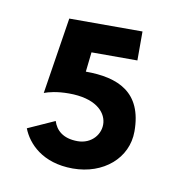

<svg xmlns="http://www.w3.org/2000/svg" viewBox="-44 -302 313 346"><g transform="rotate(10 112.0 -128.5)"><path d="M110 -46C83 -46 70 -59 65 -75L16 -53C26 -27 54 4 110 4C166 4 208 -32 208 -81C208 -153 162 -172 103 -172L107 -208H191V-261H57L35 -121C43 -124 58 -128 80 -128C175 -128 162 -46 110 -46Z"/></g></svg>

Font: Hussar Tani
Style: Dwa
Weight: 700
Foundry: Cannot Into Space Fonts
Version: Version 0.92